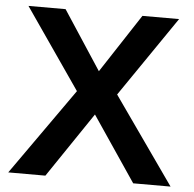

<svg xmlns="http://www.w3.org/2000/svg" viewBox="-51 -767 826 819"><g transform="rotate(5 361.5 -357.5)"><path d="M173 0H14L290 -391V-350L38 -715H197L375 -443H348L526 -715H683L433 -350L434 -391L709 0H549L347 -299H375Z"/></g></svg>

Font: Wix Madefor Display
Style: Bold
Weight: 700
Designer: Dalton Maag Ltd
Foundry: Dalton Maag Ltd
Version: Version 3.100